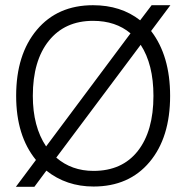

<svg xmlns="http://www.w3.org/2000/svg" viewBox="-20 -708 704 737"><path d="M520 -536C552.7 -486 569 -420.7 569 -340C569 -250 549 -179.5 509 -128.5C469 -77.5 412.3 -52 339 -52C283 -52 235.3 -69 196 -103ZM157 -146C123 -196.7 106 -261.3 106 -340C106 -430 126.5 -500.5 167.5 -551.5C208.5 -602.5 265 -628 337 -628C395 -628 443 -612 481 -580ZM634 -688H562L518 -630C468.7 -668.7 408.3 -688 337 -688C246.3 -688 174.5 -656.5 121.5 -593.5C68.5 -530.5 42 -446 42 -340C42 -238 67.3 -156 118 -94L41 9H112L158 -53C209.3 -12.3 269.7 8 339 8C429.7 8 501.3 -23.3 554 -86C606.7 -148.7 633 -233.3 633 -340C633 -442.7 608.7 -525.7 560 -589Z"/></svg>

Font: Hind Light
Style: Regular
Weight: 300
Designer: Manushi Parikh, Satya Rajpurohit
Foundry: Indian Type Foundry
Version: Version 1.201;PS 1.0;hotconv 1.0.78;makeotf.lib2.5.61930; tt